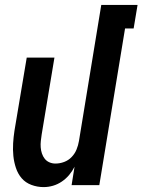

<svg xmlns="http://www.w3.org/2000/svg" viewBox="-20 -755 581 783"><path d="M158 8Q132 8 108 -1Q84 -10 68.5 -28Q53 -46 45 -70Q37 -94 34.5 -119Q32 -144 33.5 -170Q35 -196 39 -222L89 -520H202L150 -207Q148 -194 146.5 -180.5Q145 -167 146 -154Q147 -141 151 -129Q155 -117 162.5 -107.5Q170 -98 181.5 -93Q193 -88 206 -88Q224 -88 241.5 -94.5Q259 -101 272 -114.5Q285 -128 292 -145Q299 -162 302 -180L393 -735H541L525 -639H490L385 0H272L284 -75Q275 -57 262 -41.5Q249 -26 232 -14.5Q215 -3 196 2.5Q177 8 158 8Z"/></svg>

Font: Iosevka
Style: Bold Italic
Weight: 700
Italic angle: -9°
Monospace: yes
Designer: Belleve Invis
Foundry: Belleve Invis
Version: Version 32.5.0; ttfautohint (v1.8.4)